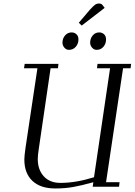

<svg xmlns="http://www.w3.org/2000/svg" viewBox="-20 -1067 769 1097"><path d="M117.2 -676.8 121.1 -702.1H314L311 -676.8H269L201.2 -213.9Q195.8 -178.2 195.8 -158.2Q195.8 -97.2 230.2 -59.6Q264.6 -22 325.2 -22Q413.1 -22 517.1 -54.2L608.9 -676.8H534.2L537.1 -702.1H729L726.1 -676.8H683.1L585.9 -25.9H663.1L660.2 0H509.8L513.2 -25.9Q446.8 -7.3 399.2 1.2Q351.6 9.8 295.9 9.8Q210.9 9.8 165 -33.7Q119.1 -77.1 119.1 -155.8Q119.1 -176.3 126 -224.1L193.8 -676.8ZM336.9 -823.2Q336.9 -847.2 351.8 -864.5Q366.7 -881.8 389.2 -881.8Q405.3 -881.8 416.7 -871.3Q428.2 -860.8 428.2 -841.8Q428.2 -816.9 412.8 -799.6Q397.5 -782.2 374 -782.2Q358.4 -782.2 347.7 -794.9Q336.9 -807.6 336.9 -823.2ZM430.2 -937 495.1 -1013.2Q513.7 -1033.2 523.2 -1040Q532.7 -1046.9 545.9 -1046.9Q551.3 -1046.9 555.9 -1045.2Q560.5 -1043.5 562.5 -1042L564 -1040L578.1 -1022L446.8 -920.9ZM495.1 -823.2Q495.1 -847.2 509.8 -864.5Q524.4 -881.8 546.9 -881.8Q563 -881.8 574.5 -871.3Q585.9 -860.8 585.9 -841.8Q585.9 -816.9 570.8 -799.6Q555.7 -782.2 532.2 -782.2Q516.6 -782.2 505.9 -794.9Q495.1 -807.6 495.1 -823.2Z"/></svg>

Font: Dehuti Alt
Style: Italic
Weight: 400
Version: Version 1.2